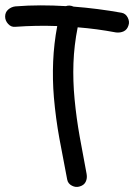

<svg xmlns="http://www.w3.org/2000/svg" viewBox="-45 -706 514 734"><path d="M13.7 -603.5Q-2 -601.6 -13.7 -614.3Q-25.4 -627 -25.4 -642.6Q-25.4 -659.2 -13.7 -669.4Q-2 -679.7 13.7 -681.6Q62.5 -685.5 110.4 -685.5Q158.2 -685.5 207 -682.6Q220.7 -687.5 236.3 -680.7Q327.1 -673.8 419.9 -657.2Q435.5 -654.3 443.4 -638.7Q451.2 -623 446.3 -609.4Q441.4 -592.8 428.2 -586.4Q415 -580.1 398.4 -582Q361.3 -588.9 325.2 -593.8Q289.1 -598.6 252 -601.6Q238.3 -533.2 235.8 -464.8Q233.4 -396.5 240.2 -326.2Q247.1 -253.9 259.8 -183.1Q272.5 -112.3 286.1 -41Q289.1 -24.4 282.7 -11.2Q276.4 2 259.8 6.8Q245.1 11.7 230 3.9Q214.8 -3.9 211.9 -19.5Q196.3 -98.6 182.1 -176.3Q168 -253.9 161.1 -333Q155.3 -402.3 158.2 -470.7Q161.1 -539.1 173.8 -606.4Q93.8 -609.4 13.7 -603.5Z"/></svg>

Font: Schoolbell
Style: Regular
Weight: 400
Designer: Font Diner, Inc
Foundry: Font Diner, Inc
Version: Version 1.000